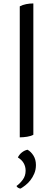

<svg xmlns="http://www.w3.org/2000/svg" viewBox="-20 -792 309 1117"><path d="M95 -755Q112 -764 132.5 -768Q153 -772 174 -772V-8Q160 0 137.5 3.5Q115 7 95 7ZM189 168Q189 195 179.5 217.5Q170 240 156.5 257Q143 274 127.5 286Q112 298 100 305Q93 305 85.5 300.5Q78 296 76 290Q96 276 112.5 253.5Q129 231 129 201Q129 177 118 157.5Q107 138 84 124Q92 107 107 95Q122 83 140 79Q160 90 174.5 113Q189 136 189 168Z"/></svg>

Font: Gotu
Style: Regular
Weight: 400
Designer: Sarang Kulkarni & Kailash Malviya
Foundry: Ek Type
Version: Version 2.320;hotconv 1.0.109;makeotfexe 2.5.65596; ttfautoh